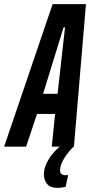

<svg xmlns="http://www.w3.org/2000/svg" viewBox="-64 -708 440 927"><path d="M351 -688 293 0H292Q270 19 248 53Q226 87 226 114Q226 138 254 138L265 137L253 194Q235 199 213 199Q180 199 164 181Q148 163 148 132Q148 101 168.5 65.5Q189 30 224 0H186L202 -158H115L62 0H-44L190 -688ZM144 -255H214L250 -576H243Z"/></svg>

Font: Saira Ultra Condensed
Style: Bold Italic
Weight: 700
Width: 1
Italic angle: -12°
Designer: Hector Gatti with collaboration of the Omnibus-Type team
Foundry: Omnibus-Type
Version: Version 1.001; ttfautohint (v1.8)